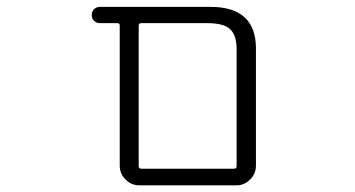

<svg xmlns="http://www.w3.org/2000/svg" viewBox="-20 -565 1040 563"><path d="M388.7 -21.5Q365.2 -21.5 348.1 -38.6Q331.1 -55.7 331.1 -79.1V-490.2Q331.1 -497.1 324.2 -497.1H273.4Q262.7 -497.1 255.9 -503.9Q249 -510.7 249 -521Q249 -531.2 255.9 -538.1Q262.7 -544.9 273.4 -544.9H596.7Q729.5 -544.9 730.5 -424.8V-79.1Q730.5 -55.7 713.4 -38.6Q696.3 -21.5 672.9 -21.5ZM673.8 -420.9Q673.8 -461.9 654.8 -479.5Q635.7 -497.1 588.9 -497.1H394.5Q386.7 -497.1 386.7 -490.2V-78.1Q386.7 -70.3 394.5 -70.3H666Q673.8 -70.3 673.8 -78.1Z"/></svg>

Font: Rounded-X Mgen+ 1mn light
Style: Regular
Weight: 200
Designer: [Source Han Sans]
Ryoko NISHIZUKA  (kana & ideographs); Paul D. Hunt (Latin, Greek & Cyrillic); Wenlong ZHANG  (bopomofo
Version: Version 1.059.20150602